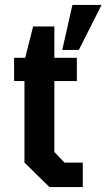

<svg xmlns="http://www.w3.org/2000/svg" viewBox="-20 -757 431 777"><path d="M232 -555 273 -737H391L299 -555ZM180 0 79 -99V-429H37V-523H82L114 -650H200V-523H291V-429H200V-142L241 -99H315V0Z"/></svg>

Font: Tomorrow Medium
Style: Regular
Weight: 500
Designer: Tony de Marco, Monica Rizzolli
Foundry: Just in Type
Version: Version 2.002